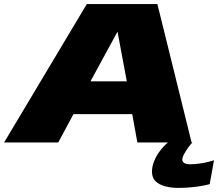

<svg xmlns="http://www.w3.org/2000/svg" viewBox="-35 -696 1066 938"><path d="M-15 0H249.5L324 -138.5H611L636 0H901L734 -676H389ZM407 -298.5 538 -539.5H539.5L584.5 -298.5ZM835 222Q869.5 222 901.8 218.8Q934 215.5 958 210.8Q982 206 989.5 203.5L1010.5 87Q1001.5 90 981.8 95Q962 100 938.8 103.2Q915.5 106.5 895 106.5Q874 106.5 864.8 100Q855.5 93.5 855.5 84Q855.5 73 864.5 56.5Q873.5 40 885.2 24Q897 8 905 0H785.5Q766 16 747.8 39.5Q729.5 63 718.5 89.8Q707.5 116.5 707.5 143Q707.5 173 725.5 190Q743.5 207 773 214.5Q802.5 222 835 222Z"/></svg>

Font: Anybody Expanded Black
Style: Italic
Weight: 900
Width: 7
Italic angle: -10°
Version: Version 1.113;gftools[0.9.25]